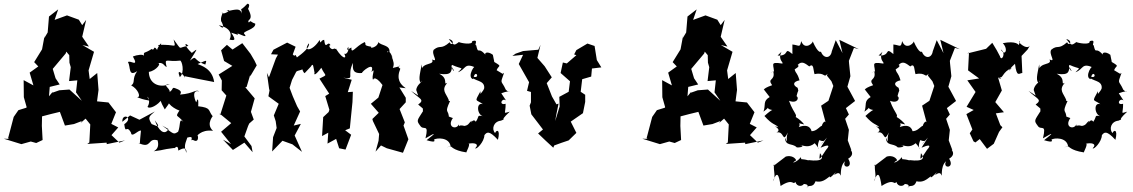

<svg xmlns="http://www.w3.org/2000/svg" viewBox="-26 -778 6036 1023"><path d="M430 -146 455 -115 450 -19 439 -11 542 -18 543 -10 640 -30 610 -18 568 -58 604 -99 567 -118 592 -180 552 -232 491 -238 499 -299 492 -389 452 -357 446 -403 475 -502 413 -538 448 -530 412 -582 433 -672 412 -644 394 -673 331 -696 265 -672 284 -728 235 -690 228 -605 210 -575 212 -590 198 -515 156 -447 178 -424 132 -391 152 -323 100 -351 101 -260 116 -207 114 -204 72 -191 47 -155 17 -41 23 -38 -6 -39 88 -10 138 -24 167 -16 201 -32 197 -107 198 -158C229 -167 261 -174 293 -182L320 -109L368 -117L410 -133L404 -123ZM235 -265 239 -315 292 -328 270 -361 255 -411 324 -493 335 -527 296 -540 343 -484 344 -444 351 -420 342 -346 386 -350 379 -286 410 -241 344 -301 290 -297 253 -284 255 -289Z M872 -90C850 -53 817 -84 799 -137C826 -102 823 -99 782 -117C759 -155 769 -157 799 -184L717 -140L667 -163L626 -129C622 -179 690 -153 636 -116C644 -58 647 -118 672 -71C675 -41 710 -86 725 -82C716 -4 723 -7 712 -16C785 18 758 -47 815 -30C809 -35 833 7 793 28C869 18 819 21 905 10C894 27 922 -20 924 23C918 32 971 -13 967 37C958 7 954 2 972 -45C1016 -58 981 -22 1001 -33C1042 -8 1028 -75 1022 -54C1021 -47 1042 -90 1109 -81C1065 -120 1118 -170 1107 -159C1081 -190 1102 -204 1029 -212C1031 -202 1034 -278 1020 -234C1021 -224 985 -304 1036 -291C1015 -304 1009 -280 934 -274C932 -278 954 -292 910 -307C888 -316 900 -303 878 -288C881 -310 832 -327 879 -330C822 -307 768 -332 767 -395C808 -401 839 -447 812 -440C844 -451 849 -424 862 -421C848 -475 863 -446 933 -455C942 -459 961 -393 932 -367C910 -424 956 -376 960 -363L958 -372C1008 -362 1061 -351 1115 -341C1105 -413 1046 -428 1027 -437C1079 -458 1076 -462 1068 -434C998 -458 1027 -488 986 -455C1029 -524 1030 -522 996 -496C954 -535 955 -558 978 -533C918 -528 949 -501 899 -568C911 -520 910 -538 854 -539C819 -541 807 -538 826 -528C847 -571 813 -527 811 -512C790 -543 799 -503 782 -517C741 -489 739 -507 741 -479C741 -491 703 -486 682 -477C718 -414 663 -462 656 -446C671 -423 656 -366 705 -399C675 -357 697 -338 673 -323C711 -303 727 -258 704 -260C728 -252 730 -249 770 -242C741 -286 786 -250 760 -209C770 -194 817 -218 836 -249C824 -253 828 -237 852 -195C884 -236 881 -243 868 -238C882 -202 951 -179 932 -192C905 -150 917 -171 951 -129C926 -153 937 -109 923 -76C897 -60 903 -62 838 -109Z M1314 0 1276 -51 1296 -107 1302 -120 1326 -141 1311 -182 1331 -254 1281 -313 1288 -315 1307 -379V-371L1342 -430L1330 -455L1309 -491L1265 -548L1213 -514L1183 -539L1152 -510L1168 -453L1212 -427L1139 -381L1156 -349L1155 -297L1180 -269L1147 -165L1144 -173L1206 -122L1152 -76L1205 -10L1162 -34L1215 21L1276 -18L1320 33ZM1243 -592C1221 -617 1304 -563 1276 -597C1260 -611 1338 -621 1334 -652C1305 -662 1312 -672 1300 -658C1285 -677 1333 -665 1294 -734C1273 -695 1321 -758 1292 -758C1239 -701 1264 -756 1261 -705C1257 -745 1204 -718 1180 -719C1218 -739 1174 -695 1155 -710C1171 -716 1140 -684 1156 -657C1143 -687 1189 -599 1140 -644C1218 -626 1205 -580 1197 -567C1228 -560 1231 -566 1206 -604Z M1630 -423C1644 -447 1643 -422 1650 -390C1645 -378 1654 -374 1686 -417C1708 -368 1724 -384 1676 -359L1728 -279L1707 -266L1729 -193L1725 -181L1696 -154L1690 -53L1723 -71L1719 -13L1765 -38L1781 12L1815 19L1845 -60L1813 -84L1838 -94L1843 -145L1852 -234L1854 -289L1827 -287L1848 -353L1803 -364C1870 -354 1819 -373 1855 -443C1851 -405 1857 -385 1903 -389C1899 -395 1975 -457 1953 -394C1980 -425 1949 -367 1963 -351C1959 -352 1969 -383 2012 -325L1990 -258L1950 -225L1992 -177L1958 -144L1961 -133L1994 -64L1991 -28L1975 30L2004 -3L2035 12L2121 36L2150 -36L2124 -109L2131 -126L2103 -197L2136 -233V-257L2102 -312L2136 -308C2107 -328 2084 -356 2107 -412C2073 -432 2147 -433 2067 -416C2075 -436 2073 -446 2059 -482C2077 -440 2050 -527 2038 -497C2047 -532 2014 -522 2049 -499C2055 -540 2002 -534 1990 -554C1986 -526 1942 -517 1952 -529C1905 -537 1929 -541 1917 -554C1867 -530 1845 -485 1846 -525C1837 -521 1812 -499 1830 -529C1835 -495 1810 -482 1805 -496C1826 -468 1806 -453 1765 -517C1782 -520 1746 -513 1758 -523C1740 -501 1718 -540 1735 -537C1720 -567 1709 -505 1701 -566C1680 -563 1683 -537 1677 -565C1637 -501 1585 -503 1620 -547C1627 -527 1583 -491 1556 -472C1541 -502 1551 -468 1534 -488L1549 -529L1504 -551L1431 -513L1418 -489L1455 -487L1444 -467L1407 -366L1396 -390L1409 -296L1412 -306L1404 -265L1459 -225L1433 -163L1443 -132L1448 -96L1429 -47L1424 29L1479 -28L1532 -9L1583 31L1544 -56L1577 -118L1539 -109L1573 -184L1557 -212L1534 -265L1517 -310L1530 -352L1552 -395C1561 -408 1602 -396 1605 -445C1568 -453 1584 -395 1597 -388Z M2202 -269 2164 -294C2209 -250 2240 -248 2202 -221C2242 -188 2222 -204 2228 -186C2197 -136 2191 -137 2213 -108C2230 -80 2261 -124 2241 -41C2301 -76 2298 -71 2247 -31C2305 -13 2286 -34 2286 -34C2300 -44 2368 -48 2375 2C2332 11 2366 4 2375 3C2379 -1 2385 23 2459 34C2457 33 2484 -14 2469 -12C2498 -19 2531 -13 2506 12C2511 21 2554 -21 2555 -58C2568 -74 2579 -85 2627 -33C2642 -92 2617 -86 2612 -69C2592 -89 2603 -131 2643 -135C2682 -152 2624 -122 2690 -183C2650 -172 2669 -172 2668 -225C2630 -215 2647 -259 2670 -243L2645 -281C2704 -304 2693 -275 2669 -300C2645 -354 2637 -326 2659 -388C2642 -397 2681 -365 2620 -404C2632 -436 2659 -417 2584 -462C2621 -422 2604 -457 2600 -486C2572 -508 2544 -497 2569 -476C2518 -541 2525 -479 2511 -537C2498 -537 2528 -570 2490 -559C2495 -535 2423 -550 2419 -554C2391 -533 2393 -536 2365 -570C2404 -561 2380 -527 2370 -553C2321 -510 2321 -542 2285 -513C2270 -489 2314 -444 2276 -461C2292 -429 2225 -448 2219 -403C2224 -407 2224 -398 2221 -435C2211 -380 2199 -345 2223 -332C2214 -390 2218 -319 2234 -349C2195 -331 2189 -298 2193 -295ZM2534 -269V-292C2500 -230 2509 -251 2547 -223C2508 -236 2516 -160 2552 -158C2510 -166 2531 -160 2509 -129C2494 -155 2474 -103 2488 -135C2469 -122 2474 -112 2449 -107C2405 -119 2424 -87 2419 -115C2405 -84 2353 -101 2387 -149C2366 -155 2348 -169 2366 -147C2366 -200 2339 -168 2372 -240C2330 -240 2319 -241 2352 -226L2366 -243C2351 -282 2323 -296 2357 -337C2332 -321 2367 -359 2314 -385C2387 -374 2376 -403 2383 -419C2412 -373 2368 -421 2383 -432C2440 -406 2444 -424 2414 -393C2459 -409 2445 -446 2509 -418C2508 -446 2458 -367 2495 -356C2506 -422 2541 -348 2487 -373C2494 -343 2558 -355 2554 -308C2545 -278 2499 -262 2544 -234Z M2939 -172 2950 -226 2939 -222 2915 -264 2887 -335 2914 -366 2876 -425 2836 -471 2834 -456 2854 -539 2842 -513 2761 -506 2721 -492 2704 -480 2761 -486 2738 -437 2793 -340 2782 -294 2803 -288V-233L2796 -215L2805 -169C2827 -142 2846 -114 2867 -88L2841 -67C2867 -41 2895 -16 2922 9L2927 -3C2953 -12 2977 -22 3004 -30L3045 -70L3015 -130L3080 -175L3092 -235V-273L3068 -289L3076 -356L3124 -370L3128 -413L3178 -419L3154 -458L3142 -533L3104 -546L3045 -511L3033 -488L3045 -484L2994 -440L2973 -445L2961 -389L3011 -345L3004 -289L2954 -262L2956 -211L2932 -133Z M3832 -146 3857 -115 3852 -19 3841 -11 3944 -18 3945 -10 4042 -30 4012 -18 3970 -58 4006 -99 3969 -118 3994 -180 3954 -232 3893 -238 3901 -299 3894 -389 3854 -357 3848 -403 3877 -502 3815 -538 3850 -530 3814 -582 3835 -672 3814 -644 3796 -673 3733 -696 3667 -672 3686 -728 3637 -690 3630 -605 3612 -575 3614 -590 3600 -515 3558 -447 3580 -424 3534 -391 3554 -323 3502 -351 3503 -260 3518 -207 3516 -204 3474 -191 3449 -155 3419 -41 3425 -38 3396 -39 3490 -10 3540 -24 3569 -16 3603 -32 3599 -107 3600 -158C3631 -167 3663 -174 3695 -182L3722 -109L3770 -117L3812 -133L3806 -123ZM3637 -265 3641 -315 3694 -328 3672 -361 3657 -411 3726 -493 3737 -527 3698 -540 3745 -484 3746 -444 3753 -420 3744 -346 3788 -350 3781 -286 3812 -241 3746 -301 3692 -297 3655 -284 3657 -289Z M4380 -45 4346 9C4378 -5 4404 -11 4375 21C4335 82 4338 77 4343 38C4362 62 4362 85 4281 75C4283 88 4302 75 4245 70C4221 103 4265 110 4239 59C4232 81 4174 102 4216 76C4212 64 4192 48 4161 56L4094 107L4104 85C4085 117 4114 159 4092 188C4114 129 4124 151 4133 213C4203 168 4197 212 4212 191C4220 221 4255 216 4259 197C4215 209 4299 190 4272 225C4280 200 4304 229 4319 188C4355 196 4373 178 4396 161C4396 161 4386 184 4428 139C4403 176 4435 131 4449 149C4461 181 4442 110 4477 81C4454 123 4528 120 4492 66C4501 55 4498 34 4483 73C4543 45 4495 13 4510 21L4491 -30L4497 -86L4477 -145L4497 -168L4481 -202L4530 -240L4489 -316L4505 -372L4498 -440L4497 -454L4524 -523L4550 -516L4446 -566L4463 -495L4427 -564L4406 -505C4400 -465 4362 -464 4348 -503C4348 -503 4335 -487 4303 -560C4314 -555 4263 -504 4243 -559C4235 -521 4233 -537 4196 -541V-490C4146 -532 4186 -478 4117 -482C4169 -529 4104 -486 4145 -443C4138 -449 4144 -439 4144 -439C4066 -451 4103 -434 4098 -376C4119 -424 4053 -370 4094 -398C4107 -345 4059 -364 4088 -324C4026 -303 4051 -293 4041 -305L4075 -261C4037 -239 4055 -220 4042 -183C4094 -222 4039 -200 4089 -192C4085 -191 4071 -182 4047 -160C4091 -110 4106 -118 4121 -100C4069 -117 4150 -91 4111 -72C4155 -83 4141 -10 4172 -72C4157 -36 4177 -1 4156 -45C4159 3 4194 -17 4218 6C4218 11 4275 4 4235 -6C4257 -2 4283 12 4315 -15C4361 37 4315 19 4340 -32C4370 -14 4378 -50 4346 -6ZM4380 -375 4404 -345 4414 -320 4388 -241 4349 -215 4373 -126C4366 -145 4332 -88 4370 -82C4355 -143 4342 -79 4298 -79C4298 -79 4291 -124 4230 -101C4246 -123 4210 -125 4259 -115C4241 -139 4185 -184 4189 -143C4241 -160 4205 -163 4178 -241C4231 -220 4236 -274 4206 -266L4215 -251C4229 -319 4230 -278 4224 -310C4196 -325 4199 -343 4234 -350C4220 -396 4216 -381 4208 -408C4209 -411 4240 -424 4224 -432C4246 -456 4264 -440 4286 -424C4311 -445 4307 -402 4314 -383C4372 -395 4362 -359 4383 -385Z M4918 -45 4884 9C4916 -5 4942 -11 4913 21C4873 82 4876 77 4881 38C4900 62 4900 85 4819 75C4821 88 4840 75 4783 70C4759 103 4803 110 4777 59C4770 81 4712 102 4754 76C4750 64 4730 48 4699 56L4632 107L4642 85C4623 117 4652 159 4630 188C4652 129 4662 151 4671 213C4741 168 4735 212 4750 191C4758 221 4793 216 4797 197C4753 209 4837 190 4810 225C4818 200 4842 229 4857 188C4893 196 4911 178 4934 161C4934 161 4924 184 4966 139C4941 176 4973 131 4987 149C4999 181 4980 110 5015 81C4992 123 5066 120 5030 66C5039 55 5036 34 5021 73C5081 45 5033 13 5048 21L5029 -30L5035 -86L5015 -145L5035 -168L5019 -202L5068 -240L5027 -316L5043 -372L5036 -440L5035 -454L5062 -523L5088 -516L4984 -566L5001 -495L4965 -564L4944 -505C4938 -465 4900 -464 4886 -503C4886 -503 4873 -487 4841 -560C4852 -555 4801 -504 4781 -559C4773 -521 4771 -537 4734 -541V-490C4684 -532 4724 -478 4655 -482C4707 -529 4642 -486 4683 -443C4676 -449 4682 -439 4682 -439C4604 -451 4641 -434 4636 -376C4657 -424 4591 -370 4632 -398C4645 -345 4597 -364 4626 -324C4564 -303 4589 -293 4579 -305L4613 -261C4575 -239 4593 -220 4580 -183C4632 -222 4577 -200 4627 -192C4623 -191 4609 -182 4585 -160C4629 -110 4644 -118 4659 -100C4607 -117 4688 -91 4649 -72C4693 -83 4679 -10 4710 -72C4695 -36 4715 -1 4694 -45C4697 3 4732 -17 4756 6C4756 11 4813 4 4773 -6C4795 -2 4821 12 4853 -15C4899 37 4853 19 4878 -32C4908 -14 4916 -50 4884 -6ZM4918 -375 4942 -345 4952 -320 4926 -241 4887 -215 4911 -126C4904 -145 4870 -88 4908 -82C4893 -143 4880 -79 4836 -79C4836 -79 4829 -124 4768 -101C4784 -123 4748 -125 4797 -115C4779 -139 4723 -184 4727 -143C4779 -160 4743 -163 4716 -241C4769 -220 4774 -274 4744 -266L4753 -251C4767 -319 4768 -278 4762 -310C4734 -325 4737 -343 4772 -350C4758 -396 4754 -381 4746 -408C4747 -411 4778 -424 4762 -432C4784 -456 4802 -440 4824 -424C4849 -445 4845 -402 4852 -383C4910 -395 4900 -359 4921 -385Z M5402 -538C5401 -539 5389 -562 5317 -548C5349 -514 5328 -475 5306 -515C5338 -494 5309 -447 5302 -478L5285 -510L5261 -550L5228 -518L5127 -493L5137 -498L5136 -480L5132 -403L5191 -360L5128 -350L5172 -288L5124 -209L5162 -192L5123 -170L5155 -88L5141 -68L5161 -25L5171 -19L5194 -37L5233 15L5269 -12L5297 -75L5315 -100L5304 -111L5280 -174L5323 -180L5277 -234L5312 -296L5286 -385C5267 -373 5330 -342 5298 -366C5320 -359 5313 -394 5365 -416C5328 -380 5366 -425 5382 -438C5391 -362 5405 -389 5421 -389L5417 -480L5449 -514L5461 -534C5442 -509 5388 -561 5409 -557Z M5492 -269 5454 -294C5499 -250 5530 -248 5492 -221C5532 -188 5512 -204 5518 -186C5487 -136 5481 -137 5503 -108C5520 -80 5551 -124 5531 -41C5591 -76 5588 -71 5537 -31C5595 -13 5576 -34 5576 -34C5590 -44 5658 -48 5665 2C5622 11 5656 4 5665 3C5669 -1 5675 23 5749 34C5747 33 5774 -14 5759 -12C5788 -19 5821 -13 5796 12C5801 21 5844 -21 5845 -58C5858 -74 5869 -85 5917 -33C5932 -92 5907 -86 5902 -69C5882 -89 5893 -131 5933 -135C5972 -152 5914 -122 5980 -183C5940 -172 5959 -172 5958 -225C5920 -215 5937 -259 5960 -243L5935 -281C5994 -304 5983 -275 5959 -300C5935 -354 5927 -326 5949 -388C5932 -397 5971 -365 5910 -404C5922 -436 5949 -417 5874 -462C5911 -422 5894 -457 5890 -486C5862 -508 5834 -497 5859 -476C5808 -541 5815 -479 5801 -537C5788 -537 5818 -570 5780 -559C5785 -535 5713 -550 5709 -554C5681 -533 5683 -536 5655 -570C5694 -561 5670 -527 5660 -553C5611 -510 5611 -542 5575 -513C5560 -489 5604 -444 5566 -461C5582 -429 5515 -448 5509 -403C5514 -407 5514 -398 5511 -435C5501 -380 5489 -345 5513 -332C5504 -390 5508 -319 5524 -349C5485 -331 5479 -298 5483 -295ZM5824 -269V-292C5790 -230 5799 -251 5837 -223C5798 -236 5806 -160 5842 -158C5800 -166 5821 -160 5799 -129C5784 -155 5764 -103 5778 -135C5759 -122 5764 -112 5739 -107C5695 -119 5714 -87 5709 -115C5695 -84 5643 -101 5677 -149C5656 -155 5638 -169 5656 -147C5656 -200 5629 -168 5662 -240C5620 -240 5609 -241 5642 -226L5656 -243C5641 -282 5613 -296 5647 -337C5622 -321 5657 -359 5604 -385C5677 -374 5666 -403 5673 -419C5702 -373 5658 -421 5673 -432C5730 -406 5734 -424 5704 -393C5749 -409 5735 -446 5799 -418C5798 -446 5748 -367 5785 -356C5796 -422 5831 -348 5777 -373C5784 -343 5848 -355 5844 -308C5835 -278 5789 -262 5834 -234Z"/></svg>

Font: Asimov Aggro
Style: Condensed
Weight: 500
Designer: Google
Version: Version 2.000980; 2014